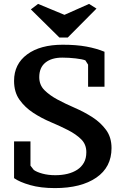

<svg xmlns="http://www.w3.org/2000/svg" viewBox="-20 -946 636 983"><path d="M136 -98 153 -76Q168 -65 197.5 -57Q227 -49 263 -49Q297 -49 325.5 -56Q354 -63 375.5 -77Q397 -91 409.5 -113Q422 -135 422 -167Q422 -207 395.5 -233Q369 -259 329 -279.5Q289 -300 240.5 -320.5Q192 -341 150 -368.5Q108 -396 80 -435Q52 -474 52 -532Q52 -618 119 -667.5Q186 -717 301 -717Q371 -717 422.5 -707.5Q474 -698 515 -681V-502H431V-615L417 -637Q402 -643 367.5 -647Q333 -651 299 -651Q244 -651 212.5 -625.5Q181 -600 181 -551Q181 -511 207.5 -484.5Q234 -458 274 -436.5Q314 -415 362.5 -394Q411 -373 453 -346Q495 -319 523 -281Q551 -243 551 -188Q551 -90 473 -36.5Q395 17 261 17Q188 17 134 1.5Q80 -14 52 -34V-222H136ZM436 -926 474 -902 327 -754H284L138 -898L175 -926L310 -870Z"/></svg>

Font: PT Serif Caption
Style: Semibold
Weight: 600
Designer: A.Korolkova, O.Umpeleva, V.Yefimov
Foundry: ParaType Ltd
Version: Version 1.00;May 2, 2020;FontCreator 12.0.0.2544 64-bit